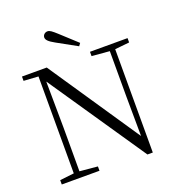

<svg xmlns="http://www.w3.org/2000/svg" viewBox="-163 -1071 1119 1210"><g transform="rotate(-20 396.0 -465.5)"><path d="M460 -799C423 -833 385 -868 351 -899C319 -928 306 -938 291 -938C273 -938 259 -924 259 -908C259 -892 273 -877 313 -855C356 -831 401 -806 447 -781ZM618 7H654V-686L751 -696V-725H499V-696L618 -686V-383L620 -116L209 -725H43V-696L141 -690V-40L46 -29V0H299V-29L179 -40V-332L176 -643Z"/></g></svg>

Font: Noto Serif TC Light
Style: Regular
Weight: 300
Designer: Ryoko NISHIZUKA 西塚涼子 (kana & ideographs); Frank Grießhammer (Latin, Greek & Cyrillic); Wenlong ZHANG 张文龙 (bopomofo); San
Foundry: Adobe
Version: Version 2.001;hotconv 1.1.0;makeotfexe 2.6.0